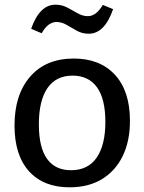

<svg xmlns="http://www.w3.org/2000/svg" viewBox="-20 -790 616 820"><path d="M295 -540Q407 -540 471 -470.5Q535 -401 535 -274Q535 -187 504 -123.5Q473 -60 415.5 -25Q358 10 277 10Q166 10 104 -58.5Q42 -127 42 -254Q42 -386 109 -463Q176 -540 295 -540ZM290 -467Q219 -467 182.5 -413.5Q146 -360 146 -259Q146 -160 181 -111.5Q216 -63 283 -63Q356 -63 393 -117Q430 -171 430 -269Q430 -368 394 -417.5Q358 -467 290 -467ZM359 -646Q331 -646 308.5 -658.5Q286 -671 265 -683.5Q244 -696 221 -696Q185 -696 158 -648L113 -667Q149 -770 217 -770Q244 -770 267 -758Q290 -746 311.5 -733.5Q333 -721 355 -721Q391 -721 419 -769L463 -751Q427 -646 359 -646Z"/></svg>

Font: Bitter Medium
Style: Regular
Weight: 500
Designer: Sol Matas, and Bitter project Authors
Foundry: Sol Matas
Version: Version 2.001